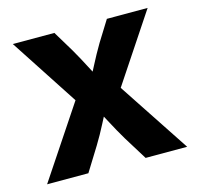

<svg xmlns="http://www.w3.org/2000/svg" viewBox="-83 -616 723 704"><g transform="rotate(-15 278.0 -264.5)"><path d="M12.2 0 221.7 -314.5 220.2 -228.5 23.9 -529.3H181.6L229 -450.7Q250.5 -413.6 268.6 -378.2Q286.6 -342.8 305.2 -308.6H254.9Q273.9 -342.8 292 -378.2Q310.1 -413.6 332 -450.7L380.9 -529.3H535.6L335.4 -228L336.9 -313.5L543.9 0H386.2L330.6 -89.8Q309.1 -126 290.8 -160.9Q272.5 -195.8 253.9 -229.5H300.8Q282.2 -195.8 264.4 -160.9Q246.6 -126 224.6 -89.8L168.9 0Z"/></g></svg>

Font: Inter 24pt
Style: Bold
Weight: 700
Designer: Rasmus Andersson
Foundry: rsms
Version: Version 4.001;git-66647c0bb